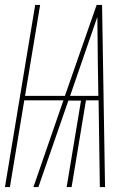

<svg xmlns="http://www.w3.org/2000/svg" viewBox="-23 -755 543 775"><path d="M-3 0 119 -735H139L78 -368H239L367 -735H389L393 -490L401 0H380L375 -350H324L266 0H246L304 -349H253L132 0H112L233 -350H75L17 0ZM260 -368H374L372 -490Q372 -539 371 -588.5Q370 -638 370 -687Q353 -638 336 -588.5Q319 -539 302 -490Z"/></svg>

Font: Iosevka SS04 Thin
Style: Italic
Weight: 100
Italic angle: -9°
Monospace: yes
Designer: Belleve Invis
Foundry: Belleve Invis
Version: Version 19.0.0; ttfautohint (v1.8.4)